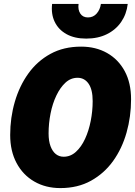

<svg xmlns="http://www.w3.org/2000/svg" viewBox="-20 -948 690 980"><path d="M288 12Q213 12 155 -21.5Q97 -55 64.5 -116Q32 -177 32 -259Q32 -347 55.5 -428Q79 -509 124.5 -572.5Q170 -636 237.5 -673Q305 -710 394 -710Q469 -710 526.5 -677.5Q584 -645 616.5 -585Q649 -525 649 -441Q649 -353 626 -271.5Q603 -190 557.5 -126.5Q512 -63 444.5 -25.5Q377 12 288 12ZM305 -148Q340 -148 367.5 -173Q395 -198 414 -239Q433 -280 443 -330.5Q453 -381 453 -432Q453 -491 432 -521Q411 -551 376 -551Q341 -551 314 -526Q287 -501 267.5 -460Q248 -419 238 -368.5Q228 -318 228 -267Q228 -228 238 -201.5Q248 -175 265 -161.5Q282 -148 305 -148ZM420 -751Q361 -751 320 -773.5Q279 -796 259.5 -836Q240 -876 246 -928H381Q377 -898 390 -878.5Q403 -859 429 -859Q456 -859 473.5 -879Q491 -899 495 -928H632Q626 -876 598.5 -836Q571 -796 525.5 -773.5Q480 -751 420 -751Z"/></svg>

Font: Azeret Mono Thin ExtraBold
Style: Italic
Weight: 800
Italic angle: -12°
Version: Version 1.002